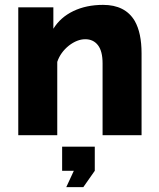

<svg xmlns="http://www.w3.org/2000/svg" viewBox="-20 -555 652 788"><path d="M533 -469Q494 -535 403 -535Q334 -535 281 -509.5Q228 -484 199 -437V-525H55V0H215V-301Q228 -340 263 -368Q297 -394 330 -394Q363 -394 382 -369.5Q401 -345 401 -295V0H561V-336Q561 -420 533 -469ZM369 146V47H235V146H283L252 213H322Z"/></svg>

Font: RT Raleway ExtraBold
Style: Regular
Weight: 400
Designer: Matt McInerney, Pablo Impallari, Rodrigo Fuenzalida — Edited by Milan Moffatt in April 2016
Foundry: Matt McInerney, Pablo Impallari, Rodrigo Fuenzalida — Edited by Milan Moffatt in April 2016
Version: Version 3.001